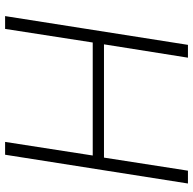

<svg xmlns="http://www.w3.org/2000/svg" viewBox="-22 -716 739 734"><g transform="rotate(90 347.0 -349.5)"><path d="M42 0 152 -699H201L150 -378H583L633 -699H682L572 0H523L575 -335H143L91 0Z"/></g></svg>

Font: MuseoModerno ExtraLight
Style: Italic
Weight: 250
Italic angle: -9°
Designer: Pablo Cosgaya, Héctor Gatti, Marcela Romero, and the Authors of The MuseoModerno Project.
Foundry: Omnibus-Type Team
Version: Version 1.003